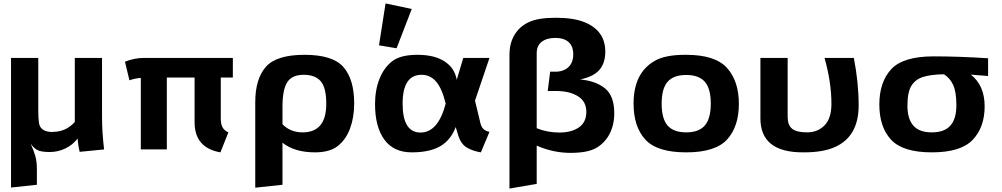

<svg xmlns="http://www.w3.org/2000/svg" viewBox="-20 -867 5815 1114"><path d="M44 221V-531H202V-229Q202 -180 206 -154Q214 -101 286 -101Q286 -101 288 -102Q362 -102 414 -159V-531H572V-188Q572 -99 584 0L442 14Q434 -19 430 -63Q402 -26 359 -5.5Q316 15 269 15Q222 15 200 5Q178 -5 158 -33Q176 7 185 38.5Q194 70 194 115V205Z M705 -509Q760 -531 816 -531H1331V-417H1261V-179Q1261 -147 1271 -128.5Q1281 -110 1305 -99L1259 17Q1109 -9 1109 -158V-417H948V0H797V-415Q760 -412 731 -401Z M1461 222V-275Q1461 -408 1522 -478.5Q1583 -549 1747 -549Q1911 -549 1973 -477.5Q2035 -406 2035 -267Q2035 -186 2011 -121.5Q1987 -57 1940 -20Q1893 17 1808 17Q1689 17 1619 -39V205ZM1619 -146Q1665 -99 1736 -99Q1873 -99 1873 -265Q1873 -358 1841 -395.5Q1809 -433 1742 -433Q1675 -433 1647 -390.5Q1619 -348 1619 -248Z M2156 -263Q2156 -345 2182 -410Q2208 -475 2256 -512Q2304 -549 2402 -549Q2500 -549 2559 -511Q2618 -473 2630 -404L2668 -531H2820L2736 -283L2764 -167Q2770 -134 2783 -120.5Q2796 -107 2820 -102L2770 17Q2722 9 2689 -10.5Q2656 -30 2640 -77L2624 -130Q2596 -55 2535 -19Q2474 17 2369 17Q2264 17 2210 -57Q2156 -131 2156 -263ZM2420 -98Q2522 -98 2566 -266Q2544 -355 2510 -394Q2476 -433 2426 -433Q2316 -433 2316 -265.5Q2316 -98 2420 -98ZM2179 -604 2217 -847 2369 -815 2281 -587Z M2936 227V-549Q2936 -616 2965 -664.5Q2994 -713 3048 -738.5Q3102 -764 3205 -764Q3308 -764 3372 -738Q3492 -689 3492 -567Q3492 -503 3459 -463Q3426 -423 3346 -406Q3436 -398 3490 -354.5Q3544 -311 3544 -210Q3544 -143 3517 -90.5Q3490 -38 3440 -9Q3390 20 3290 20Q3190 20 3094 -22V200ZM3094 -123Q3156 -98 3226 -98Q3296 -98 3339 -128Q3382 -158 3382 -218Q3382 -278 3333.5 -308.5Q3285 -339 3207 -339H3158L3172 -451H3202Q3250 -451 3278 -477.5Q3306 -504 3306 -551.5Q3306 -599 3279 -623Q3252 -647 3202 -647Q3152 -647 3123 -624.5Q3094 -602 3094 -558Z M3656 -266Q3656 -444 3779 -514Q3839 -549 3955 -549Q3958 -549 3961 -549Q4130 -549 4198.5 -472.5Q4267 -396 4267 -264.5Q4267 -133 4199 -58Q4131 17 3961.5 17Q3792 17 3724 -57.5Q3656 -132 3656 -266ZM3853.5 -392.5Q3819 -353 3819 -265.5Q3819 -178 3853.5 -138.5Q3888 -99 3961.5 -99Q4035 -99 4069.5 -139Q4104 -179 4104 -266Q4104 -353 4069.5 -392.5Q4035 -432 3961.5 -432Q3888 -432 3853.5 -392.5Z M4392 -180V-531H4550V-189Q4550 -141 4576 -120Q4602 -99 4663 -99Q4724 -99 4764 -139.5Q4804 -180 4804 -265Q4804 -389 4764 -531H4934Q4962 -388 4962 -256Q4962 -72 4820 -12Q4752 17 4645 17Q4641 17 4638 17Q4392 17 4392 -180Z M5398 -540Q5541 -540 5713 -529V-426L5613 -434Q5693 -371 5693 -250Q5693 -129 5624 -56Q5555 17 5386.5 17Q5218 17 5150 -56.5Q5082 -130 5082 -260.5Q5082 -391 5151 -465.5Q5220 -540 5398 -540ZM5457 -436Q5381 -435 5335.5 -420.5Q5290 -406 5267.5 -368.5Q5245 -331 5245 -254Q5245 -177 5279.5 -138Q5314 -99 5386.5 -99Q5459 -99 5494 -138Q5529 -177 5529 -256Q5529 -335 5510 -375Q5491 -415 5457 -436Z"/></svg>

Font: Fix15 Mono
Style: Bold
Weight: 700
Designer: Carrois Corporate & Edenspiekermann AG
Foundry: Carrois Corporate GbR & Edenspiekermann AG
Version: Version 3.206